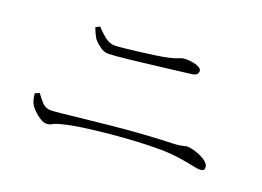

<svg xmlns="http://www.w3.org/2000/svg" viewBox="-78 -783 1157 849"><g transform="rotate(20 500.0 -358.5)"><path d="M189 -116Q179 -116 167 -122.5Q155 -129 143.5 -138.5Q132 -148 123 -158Q114 -168 110 -175Q105 -184 102 -195.5Q99 -207 97 -225L118 -233Q132 -213 148 -195.5Q164 -178 189 -178Q200 -178 239.5 -182Q279 -186 338 -192.5Q397 -199 467 -206Q537 -213 610.5 -218Q684 -223 751 -225Q770 -226 781.5 -228Q793 -230 800 -232Q807 -234 812 -234Q826 -234 844 -229Q862 -224 879 -216Q896 -208 907.5 -197Q919 -186 919 -174Q919 -164 913 -160.5Q907 -157 896 -157Q886 -157 858.5 -163Q831 -169 789 -175Q747 -181 692 -181Q650 -181 592.5 -178Q535 -175 472 -169Q409 -163 351.5 -155Q294 -147 253 -136Q228 -130 217 -123Q206 -116 189 -116ZM343 -500Q322 -500 303 -514Q284 -528 272 -542Q266 -552 261 -562Q256 -572 249 -591L268 -601Q297 -570 316.5 -557Q336 -544 355 -544Q369 -544 398.5 -547Q428 -550 464.5 -554.5Q501 -559 536 -564Q571 -569 595 -574Q622 -580 633.5 -584.5Q645 -589 653 -592Q661 -595 675 -595Q686 -595 698.5 -593.5Q711 -592 722.5 -588.5Q734 -585 741.5 -579.5Q749 -574 749 -566Q749 -556 742.5 -550Q736 -544 722 -542Q668 -535 617 -529Q566 -523 520.5 -517.5Q475 -512 438.5 -508Q402 -504 377.5 -502Q353 -500 343 -500Z"/></g></svg>

Font: Noto Serif KR ExtraLight
Style: Regular
Weight: 200
Designer: Ryoko NISHIZUKA 西塚涼子 (kana & ideographs); Frank Grießhammer (Latin, Greek & Cyrillic); Wenlong ZHANG 张文龙 (bopomofo); San
Foundry: Adobe
Version: Version 2.002-H1;hotconv 1.1.0;makeotfexe 2.6.0